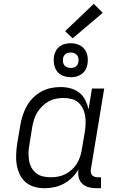

<svg xmlns="http://www.w3.org/2000/svg" viewBox="-20 -989 640 1017"><path d="M216 8Q188 8 161.5 0.5Q135 -7 115.5 -24Q96 -41 84.5 -65.5Q73 -90 68.5 -116.5Q64 -143 65.5 -171.5Q67 -200 71 -228L88 -328Q92 -353 100.5 -378.5Q109 -404 122 -427.5Q135 -451 155 -471Q175 -491 199 -504Q223 -517 249 -522.5Q275 -528 301 -528Q328 -528 354 -521Q380 -514 400 -498Q420 -482 431.5 -459Q443 -436 449 -410L467 -520H532L462 -96Q460 -86 461 -77Q462 -68 467.5 -61.5Q473 -55 481.5 -52.5Q490 -50 499 -50H515V8H489Q468 8 448.5 2.5Q429 -3 415 -16.5Q401 -30 396.5 -50.5Q392 -71 396 -92Q382 -68 362 -48.5Q342 -29 318 -16Q294 -3 267.5 2.5Q241 8 216 8ZM249 -50Q268 -50 287.5 -53.5Q307 -57 325 -66Q343 -75 359 -89Q375 -103 386 -120.5Q397 -138 403.5 -157Q410 -176 413 -195L430 -295Q433 -316 433.5 -337.5Q434 -359 430.5 -379Q427 -399 417.5 -417Q408 -435 393 -447.5Q378 -460 357.5 -465Q337 -470 316 -470Q297 -470 276.5 -466Q256 -462 238 -452Q220 -442 204.5 -427Q189 -412 178 -394.5Q167 -377 161 -357.5Q155 -338 151 -318L135 -218Q131 -198 131 -177Q131 -156 134.5 -136.5Q138 -117 147.5 -100Q157 -83 172.5 -71Q188 -59 208 -54.5Q228 -50 249 -50ZM355 -580Q333 -580 313 -588Q293 -596 281.5 -612Q270 -628 266.5 -649Q263 -670 266 -692Q269 -707 276.5 -720.5Q284 -734 297 -743.5Q310 -753 325 -756.5Q340 -760 355 -760Q377 -760 396.5 -752Q416 -744 428 -728Q440 -712 443.5 -691Q447 -670 443 -648Q441 -633 433 -619.5Q425 -606 412 -596.5Q399 -587 384.5 -583.5Q370 -580 355 -580ZM355 -629Q362 -629 368.5 -630.5Q375 -632 381 -636Q387 -640 390.5 -646.5Q394 -653 395 -660Q397 -670 395.5 -680Q394 -690 388 -697Q382 -704 373 -707.5Q364 -711 354 -711Q347 -711 340.5 -709.5Q334 -708 328.5 -704Q323 -700 319 -693.5Q315 -687 314 -680Q313 -670 314 -660Q315 -650 321 -643Q327 -636 336 -632.5Q345 -629 355 -629ZM365 -786 325 -824 477 -969 524 -921Z"/></svg>

Font: Iosevka Etoile Light
Style: Italic
Weight: 300
Italic angle: -9°
Designer: Belleve Invis
Foundry: Belleve Invis
Version: Version 22.1.2; ttfautohint (v1.8.4)